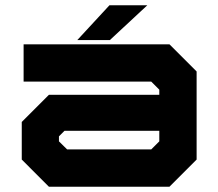

<svg xmlns="http://www.w3.org/2000/svg" viewBox="-20 -708 828 728"><path d="M165.5 0 62.5 -103V-245.5L165.5 -348.5H584V-368L553.5 -398.5H69.5V-540H622.5L725.5 -437V-103L622.5 0ZM234.5 -141.5H553.5L584 -172V-212H224.5L203.5 -191V-172ZM273 -556 395 -688H538.5L396.5 -556Z"/></svg>

Font: Tourney Expanded Black
Style: Regular
Weight: 900
Width: 7
Designer: Tyler Finck
Foundry: Etcetera Type Co
Version: Version 1.010; ttfautohint (v1.8.3)